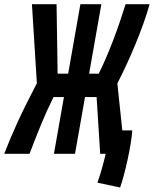

<svg xmlns="http://www.w3.org/2000/svg" viewBox="-64 -713 714 890"><path d="M186 0H283.7L330.1 -263.2H383.8L400.4 0H425.8C417 39.6 404.3 85.9 387.7 133.8L492.7 156.2C513.7 98.1 544.4 -36.1 549.3 -108.4H502.9L480 -326.7C530.8 -423.8 598.1 -579.1 629.4 -693.4H518.1C486.3 -590.3 441.4 -466.8 393.6 -371.6H349.1L405.8 -693.4H308.6L252 -371.6H203.1L198.2 -693.4H84L106.9 -327.1C25.4 -170.4 -6.3 -97.2 -44.4 0H72.8C111.8 -101.1 140.6 -175.8 184.1 -263.2H232.4Z"/></svg>

Font: Cascadia Code SemiBold
Style: Italic
Weight: 600
Italic angle: -10°
Monospace: yes
Designer: Aaron Bell
Foundry: Saja Typeworks
Version: Version 2404.023